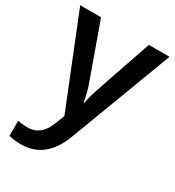

<svg xmlns="http://www.w3.org/2000/svg" viewBox="-186 -649 909 998"><g transform="rotate(30 268.0 -150.0)"><path d="M216.8 0 196.8 50.8C174.3 114.7 135.3 147 80.1 147C58.1 147 38.1 145 21 141.1V231.9C44.9 237.3 69.8 240.2 95.2 240.2C193.4 240.2 263.2 184.1 305.2 71.8L536.1 -540H412.1C337.4 -322.8 295.9 -201.7 288.1 -176.3C280.3 -150.4 274.9 -128.9 272 -110.8H268.1C262.7 -149.4 251.5 -190.4 234.9 -233.9L125 -540H0Z"/></g></svg>

Font: Samim Medium
Style: Regular
Weight: 500
Foundry: DejaVu fonts team - Redesigned by Saber Rastikerdar
Version: Version 4.0.5